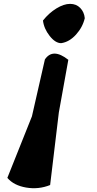

<svg xmlns="http://www.w3.org/2000/svg" viewBox="-20 -611 502 992"><path d="M418 -517Q407 -470 372.5 -432Q338 -394 296 -388Q266 -388 236.5 -425.5Q207 -463 202 -505Q233 -544 271.5 -567.5Q310 -591 342 -591Q374 -591 394.5 -570Q415 -549 418 -517ZM145 -10 212 -304Q253 -365 333 -302L284 -30L239 345Q179 369 115 358Q51 347 18 308Z"/></svg>

Font: Tillana
Style: Bold
Weight: 700
Designer: Lipi Raval (Devanagari, Latin), Jonny Pinhorn (Latin)
Foundry: Indian Type Foundry
Version: Version 2.002;PS 1.0;hotconv 1.0.79;makeotf.lib2.5.61930; tt